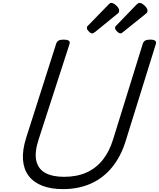

<svg xmlns="http://www.w3.org/2000/svg" viewBox="-20 -1289 1099 1328"><path d="M415 19Q332 19 272 -4.5Q212 -28 178 -73Q144 -118 139 -184Q134 -250 161 -336L369 -988Q374 -1002 385.5 -1008.5Q397 -1015 421 -1015Q444 -1015 455 -1008Q466 -1001 461 -985L247 -324Q218 -235 231 -177.5Q244 -120 293.5 -93Q343 -66 423 -66Q511 -66 577.5 -95.5Q644 -125 690 -182.5Q736 -240 762 -324L968 -988Q973 -1002 984.5 -1008.5Q996 -1015 1019 -1015Q1067 -1015 1058 -985L849 -313Q815 -204 753.5 -130Q692 -56 607 -18.5Q522 19 415 19ZM618 -1058Q607 -1058 594 -1071.5Q581 -1085 581 -1095Q581 -1099 582 -1103Q583 -1107 590 -1113L731 -1258Q736 -1263 740 -1266Q744 -1269 750 -1269Q760 -1269 773 -1260Q786 -1251 795 -1239Q804 -1227 804 -1217Q804 -1209 802 -1204Q800 -1199 789 -1191L638 -1068Q632 -1064 627 -1061Q622 -1058 618 -1058ZM814 -1058Q803 -1058 789.5 -1071.5Q776 -1085 776 -1095Q776 -1099 777 -1103Q778 -1107 785 -1113L925 -1258Q931 -1263 935.5 -1266Q940 -1269 946 -1269Q956 -1269 968.5 -1260Q981 -1251 990.5 -1239Q1000 -1227 1000 -1217Q1000 -1209 998 -1204Q996 -1199 985 -1191L832 -1068Q827 -1064 822.5 -1061Q818 -1058 814 -1058Z"/></svg>

Font: Playwrite AU TAS
Style: Regular
Weight: 400
Designer: Veronika Burian, José Scaglione
Foundry: TypeTogether
Version: Version 1.002